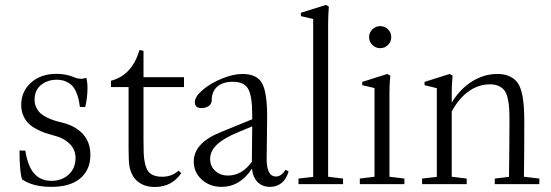

<svg xmlns="http://www.w3.org/2000/svg" viewBox="-20 -746 2233 778"><path d="M188 11.2Q112.8 11.2 69.3 -19.5Q59.1 -51.3 59.1 -136.2L82.5 -135.7Q92.8 -71.3 119.1 -42.2Q145.5 -13.2 188 -13.2Q231 -13.2 258.5 -38.8Q286.1 -64.5 286.1 -105.5Q286.1 -139.6 262.2 -163.3Q238.3 -187 198.7 -196.8Q178.7 -202.1 163.3 -207.3Q147.9 -212.4 128.4 -222.7Q108.9 -232.9 96.2 -245.1Q83.5 -257.3 74.7 -276.9Q65.9 -296.4 65.9 -320.3Q65.9 -375 105.5 -410.9Q145 -446.8 209 -446.8Q249 -446.8 281.2 -432.6Q306.2 -421.9 329.6 -430.7Q334.5 -414.1 334.5 -389.2Q334.5 -348.6 325.2 -312.5H303.7Q301.3 -330.6 298.6 -343Q295.9 -355.5 289.1 -371.8Q282.2 -388.2 272.9 -398.2Q263.7 -408.2 247.6 -415.5Q231.4 -422.9 210 -422.9Q172.9 -422.9 146.5 -401.9Q120.1 -380.9 120.1 -341.8Q120.1 -324.7 127 -310.5Q133.8 -296.4 144 -287.1Q154.3 -277.8 170.4 -270Q186.5 -262.2 200.2 -257.8Q213.9 -253.4 232.9 -249Q286.1 -235.8 316.2 -202.6Q346.2 -169.4 346.2 -118.2Q346.2 -58.1 305.4 -23.4Q264.6 11.2 188 11.2Z M607.4 11.7Q574.7 11.7 552.2 -1Q529.8 -13.7 519 -32.7Q508.3 -50.8 504.6 -71.8Q501 -92.8 501 -142.6V-393.1H429.7V-418.9Q514.6 -440.4 545.4 -543.5L561.5 -540V-433.1H725.6V-393.1H561.5V-175.8Q561.5 -122.6 564.2 -101.8Q566.9 -81.1 573.7 -64Q587.4 -29.8 637.2 -29.8Q676.3 -29.8 703.6 -54.7L714.4 -44.4Q676.3 11.7 607.4 11.7Z M877.9 11.2Q830.1 11.2 797.6 -18.3Q765.1 -47.9 765.1 -91.3Q765.1 -166.5 874 -210.4L1002 -262.7V-281.2Q1002 -357.4 985.4 -386Q968.8 -414.6 924.3 -414.6Q882.8 -414.6 860.4 -395Q837.9 -375.5 837.9 -339.8Q837.9 -325.7 826.2 -316.9Q814.5 -308.1 795.9 -308.1Q769.5 -308.1 769.5 -332.5Q769.5 -354.5 801.3 -381.6Q833 -408.7 879.2 -427.5Q925.3 -446.3 962.4 -446.3Q1020 -446.3 1041.3 -409.7Q1062.5 -373 1062.5 -272.9Q1062.5 -240.7 1061.5 -181.4Q1060.5 -122.1 1060.5 -103Q1060.1 -67.9 1069.6 -49.3Q1079.1 -30.8 1097.7 -30.8Q1120.6 -30.8 1136.7 -58.1L1149.4 -51.8Q1141.1 -21.5 1121.6 -5.1Q1102.1 11.2 1074.2 11.2Q1043 11.2 1023.9 -8.1Q1004.9 -27.3 1001 -62.5Q952.1 11.2 877.9 11.2ZM831.5 -102.1Q831.5 -72.3 852.1 -53.5Q872.6 -34.7 904.3 -34.7Q960 -34.7 1000.5 -90.3L1002 -233.9L945.3 -210.4Q886.2 -186 858.9 -159.9Q831.5 -133.8 831.5 -102.1Z M1189.5 0V-22.5L1249 -29.3V-668.9L1199.2 -680.7V-694.3L1300.8 -726.1L1312.5 -719.2Q1309.6 -679.2 1309.6 -652.3V-29.8L1370.1 -22.5V0Z M1475.6 -595.7Q1475.6 -613.8 1488.8 -627Q1502 -640.1 1520.5 -640.1Q1539.1 -640.1 1552.2 -627.2Q1565.4 -614.3 1565.4 -595.7Q1565.4 -577.1 1552.2 -564Q1539.1 -550.8 1520.5 -550.8Q1502 -550.8 1488.8 -564Q1475.6 -577.1 1475.6 -595.7ZM1438 0V-22.5L1497.6 -29.8V-389.2L1447.8 -400.9V-414.1L1549.3 -446.3L1561.5 -439.5Q1558.1 -404.3 1558.1 -372.1V-29.8L1618.7 -22.5V0Z M1690.4 0V-22.5L1750 -29.3V-388.7L1700.2 -400.9V-414.1L1801.8 -446.3L1814 -439.5Q1810.5 -404.3 1810.5 -372.1V-330.1Q1843.3 -384.8 1892.1 -415.5Q1940.9 -446.3 1995.1 -446.3Q2023.4 -446.3 2043.2 -437.5Q2063 -428.7 2075 -413.8Q2086.9 -398.9 2093.5 -372.8Q2100.1 -346.7 2102.3 -318.4Q2104.5 -290 2104.5 -248.5Q2104.5 -136.7 2103 -29.8L2165.5 -22.5V0H1984.9V-22.5L2042.5 -29.3Q2044.4 -180.7 2044.4 -260.7Q2044.4 -290.5 2043 -310.1Q2041.5 -329.6 2036.9 -349.1Q2032.2 -368.7 2023.9 -379.6Q2015.6 -390.6 2001 -397.5Q1986.3 -404.3 1965.3 -404.3Q1918.9 -404.3 1879.2 -376Q1839.4 -347.7 1810.5 -294.4V-29.8L1871.1 -22.5V0Z"/></svg>

Font: Elstob Light
Style: Regular
Weight: 300
Designer: Peter S. Baker
Version: Version 1.015